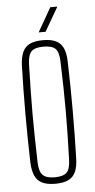

<svg xmlns="http://www.w3.org/2000/svg" viewBox="-54 -775 403 814"><g transform="rotate(-5 148.0 -368.0)"><path d="M148.5 5.5Q113.5 5.5 92.5 -4.8Q71.5 -15 61.8 -36.8Q52 -58.5 50.5 -93.5Q49 -144 48.2 -195.8Q47.5 -247.5 47.5 -299.5Q47.5 -351.5 48.2 -403.2Q49 -455 50.5 -505.5Q52 -541.5 61.8 -563.2Q71.5 -585 92.5 -595.2Q113.5 -605.5 148.5 -605.5Q183.5 -605.5 204.2 -595.2Q225 -585 234.8 -563.2Q244.5 -541.5 245.5 -505.5Q247 -455 247.8 -403.2Q248.5 -351.5 248.5 -299.8Q248.5 -248 247.8 -196.2Q247 -144.5 245.5 -93.5Q244.5 -58.5 234.8 -36.8Q225 -15 204.2 -4.8Q183.5 5.5 148.5 5.5ZM148.5 -22Q183.5 -22 198.8 -36.5Q214 -51 215 -90.5Q217 -151.5 218 -202Q219 -252.5 219 -299.8Q219 -347 218 -397.2Q217 -447.5 215 -508.5Q214 -549 199.2 -563.5Q184.5 -578 148.5 -578Q112 -578 97.2 -563.5Q82.5 -549 81 -508.5Q79.5 -447.5 78.5 -397.2Q77.5 -347 77.5 -299.8Q77.5 -252.5 78.5 -202Q79.5 -151.5 81 -90.5Q82.5 -51 97.8 -36.5Q113 -22 148.5 -22ZM133.5 -640 192 -742H222L163 -640Z"/></g></svg>

Font: Big Shoulders Display Thin ExtraLight
Style: Regular
Weight: 250
Version: Version 2.002